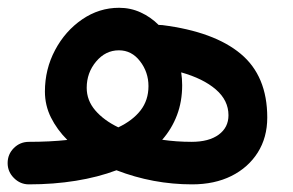

<svg xmlns="http://www.w3.org/2000/svg" viewBox="-75 -445 759 498"><path d="M-55.2 -22Q-55.2 -44.9 -39.1 -61Q-22.9 -77.1 0 -77.1Q54.2 -77.1 99.6 -82Q72.8 -108.9 57.1 -140.4Q41.5 -171.9 41.5 -207.5Q41.5 -265.6 67.9 -315.2Q94.2 -364.7 138.2 -394.8Q182.1 -424.8 233.9 -424.8Q263.7 -424.8 289.8 -412.8Q315.9 -400.9 336.4 -380.4Q341.3 -380.4 346.2 -379.9Q480.5 -362.8 549.3 -305.4Q618.2 -248 618.2 -140.1Q618.2 -88.4 593.5 -49.3Q568.8 -10.3 525.1 11.5Q481.4 33.2 423.3 33.2Q321.8 33.2 227.1 -3.4Q179.2 14.6 121.6 23.9Q64 33.2 0 33.2Q-22.5 33.2 -38.8 16.8Q-55.2 0.5 -55.2 -22ZM149.9 -217.3Q149.9 -184.6 172.1 -158.7Q194.3 -132.8 231.9 -114.7Q269 -132.3 289.6 -158.7Q310.1 -185.1 310.1 -221.7Q310.1 -257.8 288.3 -286.1Q266.6 -314.5 233.4 -314.5Q198.7 -314.5 174.3 -285.4Q149.9 -256.3 149.9 -217.3ZM397.5 -224.1Q397.5 -181.6 384 -146.2Q370.6 -110.8 345.7 -82.5Q382.8 -77.1 421.9 -77.1Q466.8 -77.1 492.2 -95.7Q517.6 -114.3 517.6 -146Q517.6 -184.6 484.9 -212.9Q452.1 -241.2 395 -257.3Q397.5 -240.7 397.5 -224.1Z"/></svg>

Font: Mikhak-DS2-FD SemiBold
Style: Regular
Weight: 600
Designer: Amin Abedi
Version: Version 3.2